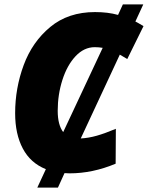

<svg xmlns="http://www.w3.org/2000/svg" viewBox="-20 -780 674 875"><path d="M526 -531 348 -149Q384 -151 421 -161.5Q458 -172 508 -193L507 -34Q402 10 297 10Q282 10 274 9L244 75H150L189 -9Q119 -37 84 -103Q49 -169 49 -264Q49 -378 88 -483.5Q127 -589 209 -657Q291 -725 413 -725Q472 -725 518 -712L540 -760H633L597 -682Q602 -680 634 -661L560 -511ZM448 -562Q430 -565 412 -565Q363 -565 324.5 -524Q286 -483 264.5 -416Q243 -349 243 -275Q243 -211 268 -178Z"/></svg>

Font: Noto Sans Display Black
Style: Italic
Weight: 900
Italic angle: -12°
Designer: Monotype Design team
Foundry: Monotype Imaging Inc.
Version: Version 1.000